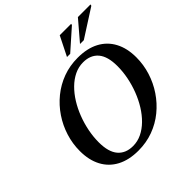

<svg xmlns="http://www.w3.org/2000/svg" viewBox="-229 -1062 1252 1252"><g transform="rotate(-45 397.0 -436.0)"><path d="M196 -210Q196 -120.5 233 -77.2Q270 -34 337.5 -34Q379.5 -34 417.8 -52.5Q456 -71 489 -103.5Q522 -136 548.8 -179Q575.5 -222 594.5 -271.5Q613.5 -321 623.8 -373Q634 -425 634 -475Q634 -564.5 597.2 -607.8Q560.5 -651 492.5 -651Q450.5 -651 412.2 -632.5Q374 -614 341 -581.5Q308 -549 281.2 -506Q254.5 -463 235.5 -413.5Q216.5 -364 206.2 -312Q196 -260 196 -210ZM761.5 -428.5Q761.5 -360.5 741.2 -296Q721 -231.5 683.5 -175.8Q646 -120 594 -77.5Q542 -35 478 -11.5Q414 12 341 12Q254.5 12 193.5 -20.2Q132.5 -52.5 100.5 -112.8Q68.5 -173 68.5 -256.5Q68.5 -324.5 88.8 -389Q109 -453.5 146.5 -509.2Q184 -565 236.2 -607.5Q288.5 -650 352.2 -673.5Q416 -697 489 -697Q576 -697 636.8 -664.8Q697.5 -632.5 729.5 -572.2Q761.5 -512 761.5 -428.5ZM563 -749.5 677.5 -883.5H794L791.5 -873.5L598 -749.5ZM443 -749.5 510 -883.5H615L613.5 -874.5L472.5 -749.5Z"/></g></svg>

Font: Newsreader 36pt SemiBold
Style: Italic
Weight: 600
Italic angle: -17°
Designer: Hugues Gentile
Foundry: Production Type
Version: Version 1.003